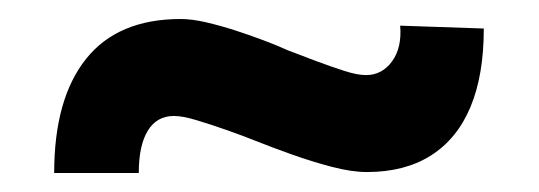

<svg xmlns="http://www.w3.org/2000/svg" viewBox="-20 -398 567 202"><path d="M251 -249Q236 -255 219 -261Q202 -267 187 -271.5Q172 -276 163 -276Q145 -276 135.5 -260.5Q126 -245 126 -216H37Q37 -294 70.5 -336Q104 -378 170 -378Q182 -378 197 -374.5Q212 -371 227.5 -366Q243 -361 257.5 -355.5Q272 -350 283 -345Q296 -340 312 -334Q328 -328 342 -323.5Q356 -319 365 -319Q382 -319 392.5 -333.5Q403 -348 401 -371L489 -368Q489 -319 475 -285.5Q461 -252 433.5 -234.5Q406 -217 366 -217Q350 -217 329 -222.5Q308 -228 287 -235.5Q266 -243 251 -249Z"/></svg>

Font: Our Lexend Medium
Style: Regular
Weight: 500
Designer: Bonnie Shaver-Troup, Thomas Jockin
Foundry: Lexend
Version: Version 1.007